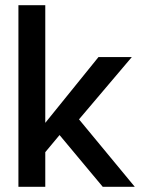

<svg xmlns="http://www.w3.org/2000/svg" viewBox="-20 -720 545 740"><path d="M359.5 -500H488L284.5 -260L499.5 0H376L209.5 -199.5L154.5 -133.5V0H51V-700H154.5V-246.5Z"/></svg>

Font: Overused Grotesk Medium
Style: Regular
Weight: 525
Version: Version 0.004